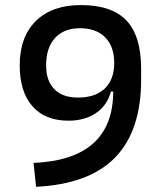

<svg xmlns="http://www.w3.org/2000/svg" viewBox="-20 -716 626 746"><path d="M246.1 -247.1Q155.3 -247.1 106 -303.2Q56.6 -359.4 56.6 -461.9Q56.6 -572.8 119.4 -634.5Q182.1 -696.3 293.9 -696.3Q414.6 -696.3 471.4 -636.2Q528.3 -576.2 528.3 -449.2L447.3 -360.4H411.1Q396.5 -306.2 352.8 -276.6Q309.1 -247.1 246.1 -247.1ZM120.1 9.8 110.4 -83Q419.9 -96.2 419.9 -361.3V-417L528.3 -449.2V-406.2Q528.3 -208 427.5 -104.2Q326.7 -0.5 120.1 9.8ZM282.7 -336.9Q350.6 -336.9 387.2 -372.1Q423.8 -407.2 423.8 -471.7Q423.8 -535.2 388.7 -570.8Q353.5 -606.4 290.5 -606.4Q228.5 -606.4 193.8 -568.4Q159.2 -530.3 159.2 -461.9Q159.2 -401.9 191.2 -369.4Q223.1 -336.9 282.7 -336.9Z"/></svg>

Font: Cascadia Code
Style: Regular
Weight: 400
Designer: Aaron Bell
Foundry: Saja Typeworks
Version: Version 2404.023